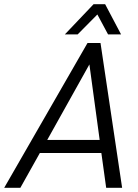

<svg xmlns="http://www.w3.org/2000/svg" viewBox="-70 -895 660 915"><path d="M413 -166H120L27 0H-50L347 -690H409L512 0H436ZM405 -228 356 -588 155 -228ZM376 -875H431L507 -731H445L394 -826L300 -731H239Z"/></svg>

Font: D-DIN
Style: DIN-Italic
Weight: 400
Italic angle: -12°
Designer: Charles Nix
Foundry: Datto Inc.
Version: Version 1.00